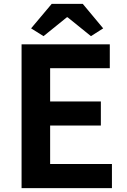

<svg xmlns="http://www.w3.org/2000/svg" viewBox="-20 -968 655 988"><path d="M545 -740V-617H238V-446H499V-322H238V-124H556V0H91V-740ZM140 -822 246 -948H406L511 -822L448 -782L328 -879H324L204 -782Z"/></svg>

Font: Kinto Sans
Style: Bold
Weight: 700
Designer: Authors: Ryoko NISHIZUKA  (kana & ideographs); Paul D. Hunt (Latin, Greek & Cyrillic); Wenlong ZHANG  (bopomofo); Sandol
Foundry: Adobe Systems Incorporated, ookami Inc.
Version: Version 0.001